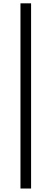

<svg xmlns="http://www.w3.org/2000/svg" viewBox="-20 -838 303 1131"><path d="M100.6 272.5V-818.4H163.1V-272.5V272.5Z"/></svg>

Font: Bpmf GenSeki Gothic R
Style: R
Weight: 400
Foundry: But Ko
Version: Version 1.320